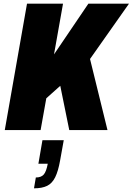

<svg xmlns="http://www.w3.org/2000/svg" viewBox="-20 -708 722 1045"><path d="M6 0 127 -688H323L274 -412L461 -688H682L470 -387L565 0H357L308 -241L232 -173L201 0ZM165 317 175 258Q204 258 218 242Q232 226 240 183H189L211 55H327L307 166Q297 223 280.5 256.5Q264 290 236.5 303.5Q209 317 165 317Z"/></svg>

Font: Archivo Condensed Black
Style: Italic
Weight: 900
Width: 3
Italic angle: -10°
Designer: Hector Gatti
Foundry: Omnibus-Type
Version: Version 2.001